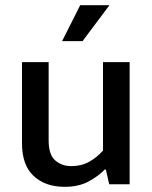

<svg xmlns="http://www.w3.org/2000/svg" viewBox="-20 -712 586 742"><path d="M378 -472H481V0H402L389 -57H385Q360 -31 322 -10.5Q284 10 230 10Q155 10 110 -32Q65 -74 65 -158V-472H168V-169Q168 -114 193.5 -92Q219 -70 255 -70Q294 -70 324 -86.5Q354 -103 378 -130ZM299 -553H220L290 -692H403Z"/></svg>

Font: Ek Mukta Medium
Style: Regular
Weight: 500
Designer: Girish Dalvi and Yashodeep Gholap
Foundry: Ek Type
Version: Version 2.538;PS 1.002;hotconv 16.6.51;makeotf.lib2.5.65220;